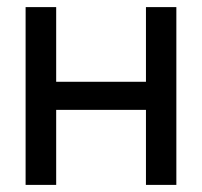

<svg xmlns="http://www.w3.org/2000/svg" viewBox="-20 -520 568 540"><path d="M52 -500H138V-290H390.5V-500H476V0H390.5V-211H138V0H52Z"/></svg>

Font: Overused Grotesk
Style: Regular
Weight: 450
Version: Version 0.004